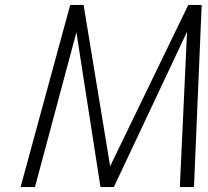

<svg xmlns="http://www.w3.org/2000/svg" viewBox="-20 -754 837 774"><path d="M63 0 263 -734H317L424 -84L739 -734H793L762 0H705L734 -626L439 0H385L288 -624L121 0Z"/></svg>

Font: Exo Thin Light
Style: Italic
Weight: 300
Italic angle: -9°
Version: Version 2.000